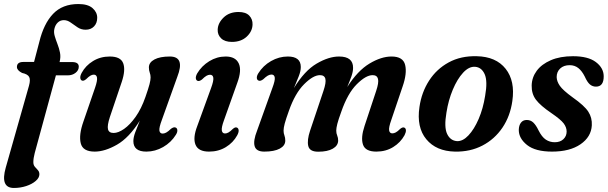

<svg xmlns="http://www.w3.org/2000/svg" viewBox="-35 -742 3019 953"><path d="M49 -409.5Q49 -434.5 81 -434.5H134L160 -533.5Q182 -624.5 228.5 -673.2Q275 -722 354 -722Q401 -722 424.2 -701.8Q447.5 -681.5 447.5 -654Q447.5 -627.5 431.8 -611Q416 -594.5 390 -594.5Q367.5 -594.5 349.8 -606.5Q332 -618.5 315.8 -630.2Q299.5 -642 282 -642Q264 -642 251.8 -630.2Q239.5 -618.5 235 -599Q231 -582.5 236.5 -563.5Q242 -544.5 250.2 -523.5Q258.5 -502.5 262.8 -480.5Q267 -458.5 261 -435.5L260.5 -434H322.5Q356 -434 356 -411Q356 -393 340 -380.5Q324 -368 301.5 -368H242.5L137.5 17Q130.5 43.5 130.5 63Q130.5 77 138 85.8Q145.5 94.5 153 102.5Q160.5 110.5 160.5 123Q160.5 140.5 142.2 156.2Q124 172 95 181.5Q66 191 34 191Q-35 191 -6.5 90L109 -317Q117 -346 109.8 -360Q102.5 -374 74.5 -380Q49 -393 49 -409.5Z M836.5 -109Q844.5 -106 845.2 -95.8Q846 -85.5 838 -73Q814.5 -35 774.8 -12.2Q735 10.5 691.5 10.5Q627 10.5 627 -41.5Q627 -60.5 636.5 -85.8Q646 -111 659 -143Q605.5 -58 545.5 -23.8Q485.5 10.5 435 10.5Q376 10.5 365.8 -30.8Q355.5 -72 379 -138.5L437 -307Q449 -342 446.5 -356.8Q444 -371.5 430.5 -371.5Q422.5 -371.5 413.8 -366.5Q405 -361.5 392.5 -349Q379.5 -338 371 -342.5Q364.5 -345.5 363.5 -355.5Q362.5 -365.5 370.5 -380.5Q390 -416.5 426.8 -439Q463.5 -461.5 510 -461.5Q564 -461.5 576.5 -428Q589 -394.5 569.5 -336L510.5 -161.5Q496.5 -119 501 -100.5Q505.5 -82 529 -82Q552 -82 581 -102.2Q610 -122.5 638.2 -162.2Q666.5 -202 687 -261Q701.5 -302.5 707 -323.5Q712.5 -344.5 712.5 -357.5Q712.5 -370.5 708.2 -381.8Q704 -393 704 -407.5Q704 -432 731.5 -446.8Q759 -461.5 808 -461.5Q884.5 -461.5 845 -360.5L768.5 -147Q754 -108.5 756.2 -93.8Q758.5 -79 772.5 -79Q780.5 -79 790 -84Q799.5 -89 814 -103Q828 -113 836.5 -109Z M1116 -534Q1081 -534 1062.8 -551.5Q1044.5 -569 1045.5 -595Q1046.5 -627.5 1074.8 -655Q1103 -682.5 1149 -682.5Q1185 -682.5 1202.2 -664.5Q1219.5 -646.5 1218.5 -620Q1217.5 -586 1189.5 -560Q1161.5 -534 1116 -534ZM1076.5 -144.5Q1063.5 -109 1066 -94.2Q1068.5 -79.5 1082 -79.5Q1090 -79.5 1099 -84.5Q1108 -89.5 1120.5 -102Q1133 -113 1141.5 -108.5Q1148.5 -105.5 1149.5 -95.5Q1150.5 -85.5 1142.5 -70.5Q1122.5 -34 1086 -11.8Q1049.5 10.5 1002.5 10.5Q949.5 10.5 935.5 -23.5Q921.5 -57.5 944 -116L1012.5 -304.5Q1026 -341 1023.8 -356Q1021.5 -371 1007.5 -371Q999 -371 989.8 -365.8Q980.5 -360.5 967 -347Q953.5 -337 945 -341Q938 -344 937 -353.8Q936 -363.5 944 -378Q966 -415 1003.8 -438.2Q1041.5 -461.5 1085 -461.5Q1134 -461.5 1150 -427.2Q1166 -393 1142.5 -330Z M1504 -93 1570.5 -291Q1584.5 -332.5 1580 -350.8Q1575.5 -369 1553 -369Q1519.5 -369 1474.5 -324Q1429.5 -279 1399 -192Q1384 -150.5 1378.2 -128.8Q1372.5 -107 1372.5 -93.5Q1372.5 -80.5 1376.8 -69.5Q1381 -58.5 1381 -44Q1381 -19 1353.5 -4.2Q1326 10.5 1276.5 10.5Q1237 10.5 1229 -16.2Q1221 -43 1241 -93.5L1317 -305.5Q1331 -342.5 1328.8 -357.2Q1326.5 -372 1312.5 -372Q1304 -372 1294.5 -366.8Q1285 -361.5 1271 -348Q1257 -338 1248.5 -342Q1240.5 -345 1239.8 -355Q1239 -365 1247 -378Q1270.5 -416 1310.2 -438.8Q1350 -461.5 1393.5 -461.5Q1458 -461.5 1458 -409.5Q1458 -388.5 1447.5 -362.5Q1437 -336.5 1424 -305Q1476.5 -391 1536.5 -426.2Q1596.5 -461.5 1648 -461.5Q1718 -461.5 1717.5 -405Q1717.5 -386 1709 -362.2Q1700.5 -338.5 1688.5 -310Q1740 -391 1798.5 -426.2Q1857 -461.5 1908.5 -461.5Q1966 -461.5 1976 -419.5Q1986 -377.5 1963.5 -313L1907 -146Q1894 -109.5 1896.5 -94.8Q1899 -80 1912.5 -80Q1920.5 -80 1929.5 -84.8Q1938.5 -89.5 1951.5 -102.5Q1964 -112.5 1972 -108.5Q1979 -105.5 1979.8 -95.8Q1980.5 -86 1973 -71Q1953 -34.5 1916.5 -12Q1880 10.5 1833 10.5Q1778.5 10.5 1766.8 -24Q1755 -58.5 1774.5 -117L1832 -290.5Q1846 -332 1841.2 -350.5Q1836.5 -369 1814.5 -369Q1781 -369 1735.8 -323.8Q1690.5 -278.5 1659 -187.5Q1644.5 -148 1639.2 -127Q1634 -106 1634 -94Q1634 -80 1638.8 -69Q1643.5 -58 1643.5 -44Q1643 -19 1616.8 -4Q1590.5 11 1544.5 11Q1501.5 11 1495 -17.8Q1488.5 -46.5 1504 -93Z M2331 -463Q2427 -461 2474.8 -400.5Q2522.5 -340 2508 -240.5Q2497.5 -165.5 2458.8 -108.2Q2420 -51 2359.5 -19.5Q2299 12 2223 10.5Q2130 8.5 2081 -50.8Q2032 -110 2047 -211Q2057.5 -284 2094.8 -341.8Q2132 -399.5 2192 -432.2Q2252 -465 2331 -463ZM2233 -41.5Q2262 -40 2290.2 -70Q2318.5 -100 2340.8 -151.5Q2363 -203 2373 -266.5Q2386 -339 2370.8 -373.5Q2355.5 -408 2323 -410.5Q2292.5 -412.5 2263.5 -381Q2234.5 -349.5 2212.5 -297Q2190.5 -244.5 2181 -183.5Q2168.5 -111 2184.2 -77.5Q2200 -44 2233 -41.5Z M2718.5 -36Q2745.5 -36 2761.5 -51.2Q2777.5 -66.5 2777.5 -89Q2777.5 -110 2762.8 -129.5Q2748 -149 2702 -180.5Q2647.5 -217.5 2625.2 -247Q2603 -276.5 2604 -318Q2605 -358 2629.2 -390.8Q2653.5 -423.5 2699.2 -443.2Q2745 -463 2809 -463Q2884 -463 2922.5 -434Q2961 -405 2961.5 -364Q2962 -312 2923 -312Q2906 -312 2893 -323Q2880 -334 2867.5 -362Q2853.5 -390 2835.5 -404.2Q2817.5 -418.5 2792.5 -418.5Q2763 -418.5 2745.5 -402Q2728 -385.5 2728 -359.5Q2728.5 -338 2743.8 -316Q2759 -294 2807 -259Q2866 -217.5 2885.2 -187.5Q2904.5 -157.5 2902.5 -120Q2899.5 -62.5 2846.5 -26Q2793.5 10.5 2705 10.5Q2622.5 10.5 2581.2 -22.2Q2540 -55 2540 -97Q2540.5 -120 2550.8 -133.2Q2561 -146.5 2579.5 -146.5Q2598.5 -146.5 2612 -133.8Q2625.5 -121 2638 -95Q2654.5 -62 2674.2 -49Q2694 -36 2718.5 -36Z"/></svg>

Font: Fraunces 72pt S050 SemiBold
Style: Italic
Weight: 600
Italic angle: -16°
Version: Version 1.000; ttfautohint (v1.8.3)